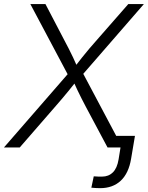

<svg xmlns="http://www.w3.org/2000/svg" viewBox="-44 -748 750 974"><path d="M-23.9 0 320.8 -396.5 312.5 -346.2 109.9 -727.5H186.5L280.3 -547.9Q293.9 -522.5 305.2 -500.2Q316.4 -478 326.9 -456.1Q337.4 -434.1 348.1 -408.7H335Q354 -433.6 371.8 -455.8Q389.6 -478 408.4 -500.5Q427.2 -522.9 449.7 -547.9L606.9 -727.5H686L356.9 -348.6L365.2 -398.4L576.7 0H501.5L392.1 -205.1Q379.9 -228.5 369.1 -249.5Q358.4 -270.5 348.4 -291.7Q338.4 -313 327.6 -336.9H343.8Q325.2 -313.5 307.9 -292Q290.5 -270.5 272.7 -249.5Q254.9 -228.5 234.4 -205.1L56.2 0ZM463.9 206.5Q452.1 206.5 440.9 205.8Q429.7 205.1 419.4 204.1L431.6 146.5Q441.9 147.5 452.6 147.7Q463.4 147.9 473.6 147.9Q506.8 147.9 528.6 126.5Q550.3 105 557.6 60.5L567.4 0H525.4L535.2 -58.6H640.6L621.1 57.1Q608.9 130.9 568.6 168.7Q528.3 206.5 463.9 206.5Z"/></svg>

Font: Inter 24pt Light
Style: Italic
Weight: 300
Italic angle: -9.3988°
Designer: Rasmus Andersson
Foundry: rsms
Version: Version 4.001;git-66647c0bb